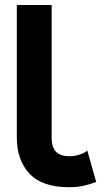

<svg xmlns="http://www.w3.org/2000/svg" viewBox="-20 -743 425 775"><path d="M258.8 12.7Q150.4 12.7 99.1 -42Q47.9 -96.7 47.9 -187.5V-722.7H188.5V-184.6Q188.5 -112.3 260.3 -112.3Q279.8 -112.3 300.8 -118.9Q321.8 -125.5 332.5 -135.3L368.2 -8.8Q349.1 -1 321.5 5.9Q293.9 12.7 258.8 12.7Z"/></svg>

Font: Giphurs
Style: Bold
Weight: 700
Version: Version 0.920; ttfautohint (v1.8.4.7-5d5b)